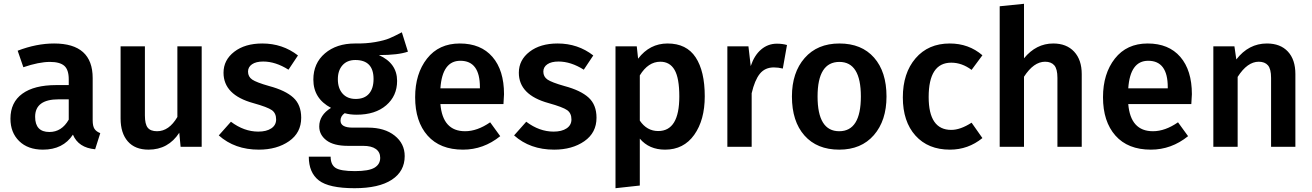

<svg xmlns="http://www.w3.org/2000/svg" viewBox="-20 -773 6910 1011"><path d="M468 -140Q468 -109 477.5 -94.5Q487 -80 508 -72L481 13Q393 5 364 -64Q312 15 206 15Q127 15 81 -30Q35 -75 35 -148Q35 -234 97.5 -279.5Q160 -325 276 -325H342V-355Q342 -406 318.5 -426.5Q295 -447 243 -447Q185 -447 103 -419L73 -506Q172 -544 265 -544Q468 -544 468 -362ZM240 -78Q305 -78 342 -143V-250H289Q165 -250 165 -158Q165 -78 240 -78Z M1042 -529V0H931L924 -74Q866 15 762 15Q691 15 653 -28.5Q615 -72 615 -149V-529H743V-165Q743 -119 758 -100.5Q773 -82 807 -82Q870 -82 914 -157V-529Z M1361 -544Q1468 -544 1549 -481L1499 -406Q1431 -449 1366 -449Q1328 -449 1307 -434.5Q1286 -420 1286 -396Q1286 -369 1308 -354Q1330 -339 1397 -320Q1483 -297 1524.5 -259Q1566 -221 1566 -153Q1566 -74 1502 -29.5Q1438 15 1343 15Q1216 15 1132 -60L1196 -132Q1265 -80 1340 -80Q1383 -80 1408.5 -97Q1434 -114 1434 -144Q1434 -177 1411.5 -193Q1389 -209 1314 -230Q1157 -273 1157 -390Q1157 -457 1213.5 -500.5Q1270 -544 1361 -544Z M2096 -603 2128 -501Q2077 -483 1975 -483Q2071 -440 2071 -347Q2071 -268 2013.5 -218.5Q1956 -169 1858 -169Q1822 -169 1795 -177Q1773 -162 1773 -138Q1773 -101 1837 -101H1918Q2005 -101 2058 -59Q2111 -17 2111 49Q2111 129 2043 173.5Q1975 218 1847 218Q1712 218 1659 177Q1606 136 1606 52H1721Q1721 94 1747 111Q1773 128 1849 128Q1922 128 1952 110Q1982 92 1982 58Q1982 28 1959 11.5Q1936 -5 1892 -5H1812Q1737 -5 1699 -34Q1661 -63 1661 -107Q1661 -167 1723 -205Q1630 -254 1630 -354Q1630 -440 1691 -492Q1752 -544 1849 -544Q1908 -543 1956 -551.5Q2004 -560 2030 -571Q2056 -582 2096 -603ZM1851 -457Q1808 -457 1783.5 -429.5Q1759 -402 1759 -356Q1759 -308 1784 -280Q1809 -252 1853 -252Q1899 -252 1923 -279.5Q1947 -307 1947 -357Q1947 -457 1851 -457Z M2634 -277Q2634 -267 2631 -225H2299Q2311 -82 2429 -82Q2493 -82 2561 -129L2614 -56Q2526 15 2418 15Q2297 15 2231.5 -59Q2166 -133 2166 -261Q2166 -385 2228.5 -464.5Q2291 -544 2401 -544Q2512 -544 2573 -473.5Q2634 -403 2634 -277ZM2507 -308V-314Q2507 -453 2404 -453Q2309 -453 2299 -308Z M2916 -544Q3023 -544 3104 -481L3054 -406Q2986 -449 2921 -449Q2883 -449 2862 -434.5Q2841 -420 2841 -396Q2841 -369 2863 -354Q2885 -339 2952 -320Q3038 -297 3079.5 -259Q3121 -221 3121 -153Q3121 -74 3057 -29.5Q2993 15 2898 15Q2771 15 2687 -60L2751 -132Q2820 -80 2895 -80Q2938 -80 2963.5 -97Q2989 -114 2989 -144Q2989 -177 2966.5 -193Q2944 -209 2869 -230Q2712 -273 2712 -390Q2712 -457 2768.5 -500.5Q2825 -544 2916 -544Z M3495 -544Q3595 -544 3643 -471Q3691 -398 3691 -266Q3691 -141 3635.5 -63Q3580 15 3482 15Q3398 15 3349 -43V204L3221 218V-529H3333L3340 -464Q3401 -544 3495 -544ZM3446 -83Q3557 -83 3557 -265Q3557 -362 3532 -405Q3507 -448 3457 -448Q3393 -448 3349 -376V-138Q3386 -83 3446 -83Z M4071 -543Q4100 -543 4124 -536L4102 -412Q4078 -418 4055 -418Q4008 -418 3981 -384.5Q3954 -351 3938 -282V0H3810V-529H3921L3933 -425Q3952 -482 3988 -512.5Q4024 -543 4071 -543Z M4400 -544Q4517 -544 4582.5 -469.5Q4648 -395 4648 -265Q4648 -138 4581.5 -61.5Q4515 15 4399 15Q4282 15 4216 -59.5Q4150 -134 4150 -265Q4150 -391 4217 -467.5Q4284 -544 4400 -544ZM4400 -447Q4285 -447 4285 -265Q4285 -82 4399 -82Q4513 -82 4513 -265Q4513 -447 4400 -447Z M4981 -544Q5081 -544 5153 -482L5096 -405Q5045 -443 4989 -443Q4870 -443 4870 -262Q4870 -89 4989 -89Q5037 -89 5096 -127L5153 -46Q5078 15 4982 15Q4867 15 4800.5 -59Q4734 -133 4734 -260Q4734 -388 4801 -466Q4868 -544 4981 -544Z M5526 -544Q5596 -544 5636 -501Q5676 -458 5676 -383V0H5548V-363Q5548 -410 5531.5 -429Q5515 -448 5483 -448Q5423 -448 5372 -369V0H5244V-740L5372 -753V-466Q5436 -544 5526 -544Z M6256 -277Q6256 -267 6253 -225H5921Q5933 -82 6051 -82Q6115 -82 6183 -129L6236 -56Q6148 15 6040 15Q5919 15 5853.5 -59Q5788 -133 5788 -261Q5788 -385 5850.5 -464.5Q5913 -544 6023 -544Q6134 -544 6195 -473.5Q6256 -403 6256 -277ZM6129 -308V-314Q6129 -453 6026 -453Q5931 -453 5921 -308Z M6651 -544Q6722 -544 6761.5 -501.5Q6801 -459 6801 -383V0H6673V-363Q6673 -410 6656.5 -429Q6640 -448 6608 -448Q6548 -448 6497 -368V0H6369V-529H6480L6490 -460Q6555 -544 6651 -544Z"/></svg>

Font: FiraGO Medium
Style: Regular
Weight: 500
Designer: bBox Type
Foundry: bBox Type GmbH
Version: Version 1.001;PS 001.001;hotconv 1.0.88;makeotf.lib2.5.64775